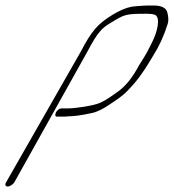

<svg xmlns="http://www.w3.org/2000/svg" viewBox="-63 -507 633 698"><path d="M-11 156 254.5 -319C273.1 -354 287.7 -379 301.6 -394C309.6 -404 322.3 -414 341.1 -425C390.5 -455 392.9 -457 469.8 -457C486.8 -457 497.8 -455 502.4 -452C520.4 -440 508.8 -392 492.1 -358C477.3 -328 471.9 -315 442.7 -270C419.4 -226 393.6 -193 363 -172C341.1 -157 323.5 -143 300.4 -133C278.1 -123 211.7 -113 185.3 -113H159.7C153.3 -113 144.2 -106 140.2 -98C136.3 -90 137.5 -83 143.9 -83H169.5C173.5 -83 178.3 -83 182.7 -84C205.1 -84 234.7 -88 270.6 -96C290.6 -100 314.5 -112 341.2 -131C365.9 -147 383 -160 393.4 -170C428.8 -205 451.5 -233 493.5 -304C514.7 -337 532.9 -376 546.6 -420C550.5 -432 549.4 -446 545.3 -462C541.2 -478 524.6 -487 495.6 -487H475.6C466.6 -487 454.1 -486 438.6 -485L417.5 -483C395.1 -479 372 -469 345.7 -453C291.9 -420 269.6 -394 230.5 -319L-41 156C-45.9 164 -43.3 171 -35.3 171C-27.3 171 -15.9 164 -11 156Z"/></svg>

Font: MewTooHand
Style: UltimateCondIta
Weight: 400
Designer: Mew Too, Robert Jablonski
Version: Version 0.77